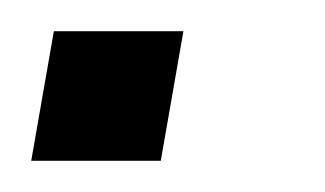

<svg xmlns="http://www.w3.org/2000/svg" viewBox="-44 -103 208 123"><path d="M-9.5 -83 -24 0H59L73.5 -83Z"/></svg>

Font: Anybody ExtraCondensed
Style: Italic
Weight: 400
Width: 2
Italic angle: -10°
Version: Version 1.113;gftools[0.9.25]